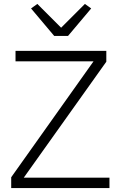

<svg xmlns="http://www.w3.org/2000/svg" viewBox="-20 -957 610 977"><path d="M326 -774 444 -914 412 -937 291 -816 170 -937 138 -914 256 -774ZM537 -53H101L521 -643V-698H59V-645H456L37 -55V0H537Z"/></svg>

Font: IBM Plex Devanagari Light
Style: Regular
Weight: 300
Designer: Mike Abbink, Paul van der Laan, Pieter van Rosmalen, Erin McLaughlin
Foundry: Bold Monday
Version: Version 1.0